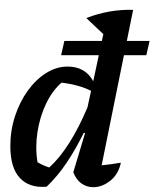

<svg xmlns="http://www.w3.org/2000/svg" viewBox="-20 -772 642 799"><path d="M479 -752H480V-751ZM174 5Q102 11 62.5 -31.5Q23 -74 23 -164Q23 -229 42.5 -288.5Q62 -348 95.5 -394.5Q129 -441 172 -468Q215 -495 261 -495Q335 -495 368 -434L410 -630L339 -697Q436 -734 534 -731L403 -84Q442 -88 483 -95Q473 -47 439 -20Q405 7 368 7Q341 7 319 -8.5Q297 -24 285 -55L334 -218L329 -220Q295 -151 257.5 -95Q220 -39 174 5ZM136 -97Q148 -90 160 -84.5Q172 -79 185 -75Q271 -153 344 -325L359 -394Q306 -420 236 -428Q198 -395 172 -341Q146 -287 136 -223Q126 -159 136 -97ZM247.9 -601.7H602.5L588.9 -542.3H234.3Z"/></svg>

Font: Piazzolla SemiBold
Style: Italic
Weight: 600
Italic angle: -11.3°
Designer: Juan Pablo del Peral
Foundry: Huerta Tipografica
Version: Version 1.330